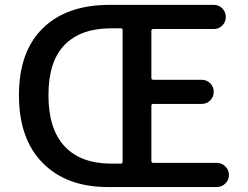

<svg xmlns="http://www.w3.org/2000/svg" viewBox="-20 -756 1001 776"><path d="M856.4 0H416Q249 0 152.8 -97.2Q56.6 -194.3 56.6 -371.1Q56.6 -547.9 153.3 -642.1Q250 -736.3 421.9 -736.3H844.7Q864.3 -736.3 878.4 -722.2Q892.6 -708 892.6 -687.5Q892.6 -667 878.4 -652.8Q864.3 -638.7 844.7 -638.7H599.6Q591.8 -638.7 591.8 -631.8V-441.4Q591.8 -433.6 599.6 -433.6H794.9Q815.4 -433.6 829.6 -419.4Q843.8 -405.3 843.8 -384.8Q843.8 -364.3 829.6 -350.1Q815.4 -335.9 794.9 -335.9H599.6Q591.8 -335.9 591.8 -329.1V-105.5Q591.8 -97.7 599.6 -97.7H856.4Q876 -97.7 890.6 -83.5Q905.3 -69.3 905.3 -48.8Q905.3 -28.3 890.6 -14.2Q876 0 856.4 0ZM429.7 -94.7H468.8Q475.6 -94.7 475.6 -102.5V-634.8Q475.6 -641.6 468.8 -641.6H429.7Q306.6 -641.6 241.2 -574.7Q175.8 -507.8 175.8 -371.1Q175.8 -234.4 241.2 -164.6Q306.6 -94.7 429.7 -94.7Z"/></svg>

Font: Gen Jyuu Gothic P Medium
Style: Regular
Weight: 500
Designer: [Source Han Sans]
Ryoko NISHIZUKA  (kana & ideographs); Paul D. Hunt (Latin, Greek & Cyrillic); Wenlong ZHANG  (bopomofo
Version: Version 1.002.20150607